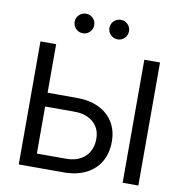

<svg xmlns="http://www.w3.org/2000/svg" viewBox="-97 -1026 1078 1118"><g transform="rotate(10 441.5 -466.5)"><path d="M155.8 -440.4H353.5Q428.7 -440.4 483.6 -414.1Q538.6 -387.7 568.6 -339.1Q598.6 -290.5 598.6 -224.1Q598.6 -155.3 568.8 -105Q539.1 -54.7 484.1 -27.3Q429.2 0 353.5 0H87.9V-727.5H180.7V-80.6H353.5Q424.3 -80.6 465.6 -119.6Q506.8 -158.7 506.8 -225.1Q506.8 -266.6 488 -296.4Q469.2 -326.2 435.1 -342.5Q400.9 -358.9 353.5 -358.9H155.8ZM794.9 -727.5V0H702.1V-727.5ZM527.8 -816.9Q503.9 -816.9 486.8 -834Q469.7 -851.1 469.7 -875Q469.7 -898.9 486.8 -915.8Q503.9 -932.6 527.8 -932.6Q551.8 -932.6 568.6 -915.8Q585.4 -898.9 585.4 -875Q585.4 -851.1 568.6 -834Q551.8 -816.9 527.8 -816.9ZM322.3 -816.9Q298.3 -816.9 281.2 -834Q264.2 -851.1 264.2 -875Q264.2 -898.9 281.2 -915.8Q298.3 -932.6 322.3 -932.6Q346.2 -932.6 363 -915.8Q379.9 -898.9 379.9 -875Q379.9 -851.1 363 -834Q346.2 -816.9 322.3 -816.9Z"/></g></svg>

Font: Inter Variable LoSnoCo
Style: Regular
Weight: 400
Designer: Rasmus Andersson
Foundry: rsms
Version: Version 4.000;git-a52131595; featfreeze: case,dlig,ss01,ss02